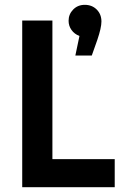

<svg xmlns="http://www.w3.org/2000/svg" viewBox="-20 -775 525 795"><path d="M72 0V-690H197V-116H455V0ZM400 -686Q400 -660 383 -610L360 -545H292L309 -626Q288 -634 276 -651Q264 -668 264 -689Q264 -716 283 -735.5Q302 -755 331 -755Q361 -755 380.5 -735.5Q400 -716 400 -686Z"/></svg>

Font: Radio Canada Condensed SemiBold
Style: Regular
Weight: 600
Width: 3
Designer: Charles Daoud, Etienne Aubert Bonn, Alexandre Saumier Demers, Jacques Le Bailly
Foundry: Radio-Canada
Version: Version 2.104; ttfautohint (v1.8.4.7-5d5b);gftools[0.9.28.de